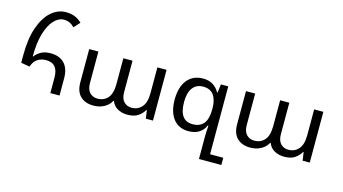

<svg xmlns="http://www.w3.org/2000/svg" viewBox="-104 -1166 3209 1798"><g transform="rotate(15 1501.0 -267.0)"><path d="M399 0V-150Q399 -288 282 -288Q235 -288 199.5 -265Q164 -242 146 -189L62 -204V-277Q62 -438 100.5 -547.5Q139 -657 203.5 -713.5Q268 -770 345 -770Q395 -770 432 -755Q469 -740 501 -709L448 -651Q426 -674 401 -685.5Q376 -697 345 -697Q295 -697 250.5 -650.5Q206 -604 178.5 -513.5Q151 -423 151 -290L155 -289Q177 -320 214 -340.5Q251 -361 307 -361Q393 -361 440.5 -311Q488 -261 488 -166V0Z M817 9Q738 9 691 -36Q644 -81 644 -171V-492H733V-188Q733 -125 762.5 -94.5Q792 -64 838 -64Q900 -64 937.5 -107Q975 -150 975 -241V-492H1064V-188Q1064 -125 1093.5 -94.5Q1123 -64 1169 -64Q1228 -64 1266.5 -107Q1305 -150 1305 -241V-492H1394V0H1325L1313 -80H1308Q1290 -45 1251.5 -18Q1213 9 1148 9Q1093 9 1052 -14Q1011 -37 993 -83H988Q969 -43 923 -17Q877 9 817 9Z M1903 236V14Q1903 -8 1904.5 -35Q1906 -62 1908 -89H1902Q1883 -43 1842 -16.5Q1801 10 1739 10Q1644 10 1591.5 -57.5Q1539 -125 1539 -245Q1539 -322 1562.5 -379.5Q1586 -437 1632.5 -469.5Q1679 -502 1748 -502Q1804 -502 1844 -476.5Q1884 -451 1906 -409H1910L1921 -492H1992V166H2120V236ZM1760 -63Q1831 -63 1867 -107.5Q1903 -152 1903 -245V-254Q1903 -337 1869.5 -383Q1836 -429 1767 -429Q1702 -429 1666 -382Q1630 -335 1630 -244Q1630 -63 1760 -63Z M2337 9Q2258 9 2211 -36Q2164 -81 2164 -171V-492H2253V-188Q2253 -125 2282.5 -94.5Q2312 -64 2358 -64Q2420 -64 2457.5 -107Q2495 -150 2495 -241V-492H2584V-188Q2584 -125 2613.5 -94.5Q2643 -64 2689 -64Q2748 -64 2786.5 -107Q2825 -150 2825 -241V-492H2914V0H2845L2833 -80H2828Q2810 -45 2771.5 -18Q2733 9 2668 9Q2613 9 2572 -14Q2531 -37 2513 -83H2508Q2489 -43 2443 -17Q2397 9 2337 9Z"/></g></svg>

Font: Go Noto Kurrent-Regular
Style: Regular
Weight: 400
Designer: Monotype Design Team
Foundry: Monotype Imaging Inc.
Version: Version 2.012; ttfautohint (v1.8.4.7-5d5b)